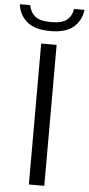

<svg xmlns="http://www.w3.org/2000/svg" viewBox="-100 -970 463 1004"><g transform="rotate(5 131.5 -467.5)"><path d="M91.5 0V-740H172.5V0ZM133 -809Q51 -809 9.8 -844.5Q-31.5 -880 -37.5 -935H17Q23 -898.5 49 -877.2Q75 -856 133 -856Q190.5 -856 216 -877.2Q241.5 -898.5 247 -935H301.5Q295.5 -879.5 255 -844.2Q214.5 -809 133 -809Z"/></g></svg>

Font: Encode Sans Semi Expanded
Style: Regular
Weight: 400
Width: 6
Designer: Multiple Designers
Foundry: Impallari Type
Version: Version 3.000; ttfautohint (v1.8.3) -l 8 -r 50 -G 200 -x 14 